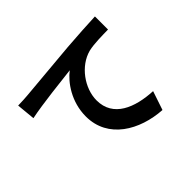

<svg xmlns="http://www.w3.org/2000/svg" viewBox="-158 -1010 1316 1316"><g transform="rotate(-45 500.0 -352.5)"><path d="M76 -683 89 -548C204 -572 412 -594 497 -604C431 -554 351 -444 351 -302C351 -87 547 25 754 38L800 -99C633 -107 481 -166 481 -328C481 -445 571 -571 689 -602C743 -615 828 -615 880 -616V-743C810 -740 702 -734 600 -726C419 -710 256 -696 173 -688C154 -686 116 -684 76 -683Z"/></g></svg>

Font: Noto Sans T Chinese Bold
Style: Bold
Weight: 700
Designer: Ryoko NISHIZUKA (kana & ideographs); Paul D. Hunt (Latin, Greek & Cyrillic); Wenlong ZHANG (bopomofo); Sandoll Communica
Foundry: Adobe Systems Incorporated
Version: Version 1.000;PS 1;hotconv 1.0.78;makeotf.lib2.5.61930